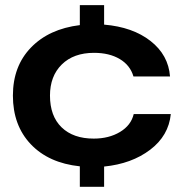

<svg xmlns="http://www.w3.org/2000/svg" viewBox="-20 -636 707 741"><path d="M288.1 85V5.9Q167.5 -6.8 98.6 -79.6Q29.8 -152.3 29.8 -267.1Q29.8 -380.4 99.4 -452.4Q168.9 -524.4 288.1 -539.1V-616.2H381.8V-541Q492.2 -531.7 561 -477.8Q629.9 -423.8 636.2 -340.8H495.1Q482.4 -384.3 442.1 -408.2Q401.9 -432.1 342.8 -432.1Q264.2 -432.1 218.5 -387.2Q172.9 -342.3 172.9 -267.1Q172.9 -188 217.8 -144.5Q262.7 -101.1 341.8 -101.1Q400.4 -101.1 443.1 -126.7Q485.8 -152.3 496.1 -195.8H639.2Q630.9 -112.3 559.6 -58.1Q488.3 -3.9 381.8 6.8V85Z"/></svg>

Font: Lumene Sans Expanded
Style: Bold
Weight: 600
Width: 7
Designer: Deni Anggara
Version: Version 1.003;Glyphs 3.1.2 (3151)